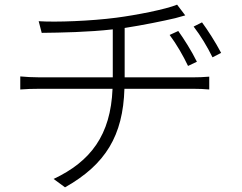

<svg xmlns="http://www.w3.org/2000/svg" viewBox="-20 -760 1040 824"><path d="M515 -428V-640C593 -652 681 -670 732 -682C746 -686 760 -690 775 -694L740 -740C692 -720 564 -695 479 -684C372 -670 221 -664 146 -669L159 -619C242 -620 360 -622 464 -634V-428H152C122 -428 86 -430 67 -432V-376C90 -378 121 -379 153 -379H463C455 -180 369 -67 210 8L259 44C433 -54 508 -178 514 -379H807C830 -379 859 -378 878 -376V-431C858 -429 827 -428 805 -428ZM825 -495C802 -542 768 -595 745 -627L708 -610C738 -570 766 -521 787 -477ZM811 -646C841 -607 870 -559 892 -514L929 -533C905 -579 870 -633 847 -664Z"/></svg>

Font: Noto Sans CJK JP Light
Style: Regular
Weight: 300
Designer: Ryoko NISHIZUKA (kana & ideographs); Paul D. Hunt (Latin, Greek & Cyrillic); Wenlong ZHANG (bopomofo); Sandoll Communica
Foundry: Adobe Systems Incorporated
Version: Version 1.004;PS 1.004;hotconv 1.0.82;makeotf.lib2.5.63406